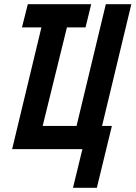

<svg xmlns="http://www.w3.org/2000/svg" viewBox="-20 -713 648 918"><path d="M329 185 374 0H38L178 -582H85L113 -693H416L389 -582H300L184 -111H346L486 -693H608L468 -111H515L443 185Z"/></svg>

Font: Ubuntu Sans Mono
Style: Italic
Weight: 400
Italic angle: -13.5°
Monospace: yes
Designer: Dalton Maag Ltd
Foundry: Dalton Maag Ltd
Version: Version 1.006